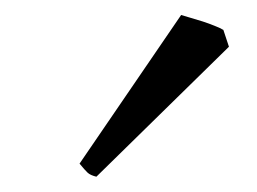

<svg xmlns="http://www.w3.org/2000/svg" viewBox="-20 -732 336 251"><path d="M279.3 -670.9 106 -501Q98.1 -502.9 94.5 -506.3Q90.8 -509.8 84 -518.1L216.8 -712.4Q221.7 -710.9 229.2 -708.7Q236.8 -706.5 245.1 -703.9Q253.4 -701.2 260.7 -698.2Q268.1 -695.3 272 -692.9Z"/></svg>

Font: Gentium Plus Afr
Style: Italic
Weight: 400
Italic angle: -8°
Designer: J. Victor Gaultney, Annie Olsen, Iska Routamaa, Becca Hirsbrunner
Foundry: SIL International
Version: Version 5.000